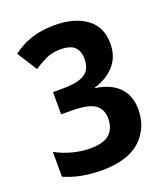

<svg xmlns="http://www.w3.org/2000/svg" viewBox="-135 -818 801 923"><g transform="rotate(-20 265.5 -357.0)"><path d="M474 -550Q474 -482 434.5 -438Q395 -394 332 -376V-373Q411 -361 451.5 -318.5Q492 -276 492 -207Q492 -111 426.5 -50.5Q361 10 227 10Q174 10 127 1Q80 -8 36 -27V-154Q78 -131 124 -119.5Q170 -108 210 -108Q281 -108 311 -136Q341 -164 341 -215Q341 -261 308 -285.5Q275 -310 183 -310H135V-424H184Q245 -424 277 -436.5Q309 -449 320.5 -471Q332 -493 332 -523Q332 -561 311 -583Q290 -605 237 -605Q195 -605 161.5 -589Q128 -573 101 -554L36 -656Q79 -689 131 -706.5Q183 -724 251 -724Q352 -724 413 -679.5Q474 -635 474 -550Z"/></g></svg>

Font: Noto Sans Gujarati UI SemiCondensed
Style: Bold
Weight: 700
Width: 4
Designer: Jelle Bosma - Monotype Design Team, Universal Thirst
Foundry: Monotype Imaging Inc.
Version: Version 2.106; ttfautohint (v1.8.4.7-5d5b)